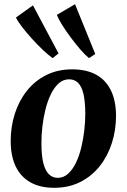

<svg xmlns="http://www.w3.org/2000/svg" viewBox="-20 -882 604 915"><path d="M323.5 -551.5Q392.5 -551.5 438.8 -525.8Q485 -500 508.8 -450.8Q532.5 -401.5 533 -331Q533 -262.5 513.2 -200.5Q493.5 -138.5 455.5 -90.5Q417.5 -42.5 362.8 -14.8Q308 13 238 13Q171 13 124.8 -13.2Q78.5 -39.5 55 -88.5Q31.5 -137.5 31 -206.5Q30.5 -276.5 50.2 -338.8Q70 -401 108 -449Q146 -497 200.5 -524.2Q255 -551.5 323.5 -551.5ZM309.5 -504Q281 -504 259.5 -484.5Q238 -465 222.2 -432.5Q206.5 -400 196.5 -359.8Q186.5 -319.5 181.8 -277.2Q177 -235 177.5 -197Q177.5 -140.5 186.5 -104.8Q195.5 -69 212.8 -51.8Q230 -34.5 255 -34.5Q283 -34.5 304.5 -54Q326 -73.5 341.8 -106Q357.5 -138.5 367.2 -178.8Q377 -219 381.8 -261.2Q386.5 -303.5 386.5 -342Q386 -398.5 377.8 -434Q369.5 -469.5 352.5 -486.8Q335.5 -504 309.5 -504ZM231 -605Q211.5 -618.5 185 -643.5Q158.5 -668.5 132 -697.8Q105.5 -727 85 -753.8Q64.5 -780.5 56 -798.5L137 -856.5L259 -627.5ZM404 -605Q385.5 -620 362.2 -647Q339 -674 316 -705Q293 -736 275.5 -764.2Q258 -792.5 251 -811L337.5 -862L434 -624.5Z"/></svg>

Font: Merriweather 60pt
Style: Bold Italic
Weight: 700
Italic angle: -7.8°
Version: Version 2.101